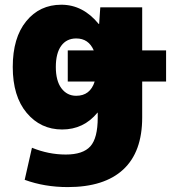

<svg xmlns="http://www.w3.org/2000/svg" viewBox="-20 -550 735 801"><path d="M391.6 -450.2H393.6L398.4 -519.5H573.2V-339.8H672.9V-210H573.2V-59.6Q573.2 84 494.1 157.2Q415 230.5 262.7 230.5Q166 230.5 83 200.2L113.3 66.4Q182.6 94.7 254.4 94.7Q326.2 94.7 356.9 60.5Q387.7 26.4 387.7 -59.6V-80.1H386.7Q329.1 -9.8 239.3 -9.8Q149.4 -9.8 91.3 -79.1Q33.2 -148.4 33.2 -270.5Q33.2 -392.6 89.4 -461.4Q145.5 -530.3 235.8 -530.3Q326.2 -530.3 391.6 -450.2ZM297.9 -150.4Q356.4 -150.4 375 -210H262.7V-339.8H371.1Q349.6 -389.6 297.9 -389.6Q257.8 -389.6 235.4 -358.9Q212.9 -328.1 212.9 -270.5Q212.9 -212.9 236.3 -181.6Q259.8 -150.4 297.9 -150.4Z"/></svg>

Font: GenEi M Gothic v2 Black
Style: Regular
Weight: 900
Version: Version 2.0